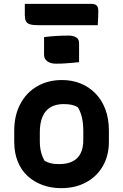

<svg xmlns="http://www.w3.org/2000/svg" viewBox="-20 -966 640 998"><path d="M302 -550Q354 -550 398 -532.5Q442 -515 475.5 -481Q509 -447 527.5 -398.5Q546 -350 546 -287V-229Q546 -158 515 -103.5Q484 -49 428 -18.5Q372 12 298 12Q245 12 200.5 -4.5Q156 -21 123 -51.5Q90 -82 72 -127Q54 -172 54 -229V-287Q54 -365 85 -424.5Q116 -484 172.5 -517Q229 -550 302 -550ZM311 -425Q270 -425 242.5 -408.5Q215 -392 201 -359.5Q187 -327 187 -278V-231Q187 -200 193.5 -175Q200 -150 212 -130Q227 -121 245 -117Q263 -113 287 -113Q329 -113 357 -127Q385 -141 399 -169Q413 -197 413 -237V-285Q413 -324 406 -354.5Q399 -385 385 -408Q371 -417 353 -421Q335 -425 311 -425ZM209 -773Q223 -775 238.5 -776.5Q254 -778 270.5 -779Q287 -780 303.5 -780.5Q320 -781 336 -781Q360 -781 375.5 -772Q391 -763 391 -742V-643Q377 -641 362 -640Q347 -639 331.5 -637.5Q316 -636 300.5 -635.5Q285 -635 270 -635Q243 -635 226 -647.5Q209 -660 209 -681ZM109 -946H452Q474 -946 482.5 -937.5Q491 -929 491 -909Q491 -896 490.5 -883.5Q490 -871 489.5 -859Q489 -847 488 -835H179Q150 -835 135 -840Q120 -845 114.5 -856.5Q109 -868 109 -886Q109 -897 109 -907Q109 -917 109 -926.5Q109 -936 109 -946Z"/></svg>

Font: Rec Mono Semicasual
Style: Bold
Weight: 700
Version: Version 1.085; ttfautohint (v1.8.4.7-5d5b)